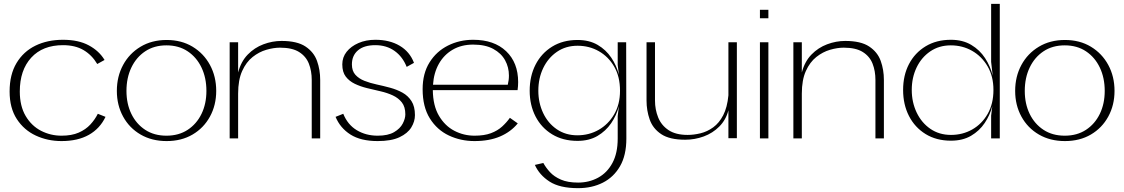

<svg xmlns="http://www.w3.org/2000/svg" viewBox="-20 -720 5849 999"><path d="M300 14Q228 14 166.5 -14.5Q105 -43 67.5 -100.5Q30 -158 30 -244Q30 -332 66 -392Q102 -452 164.5 -482.5Q227 -513 308 -513Q388 -513 442 -484Q496 -455 524 -408L486 -387Q458 -434 414.5 -459.5Q371 -485 308 -485Q202 -485 142.5 -420Q83 -355 83 -244Q83 -168 113.5 -116.5Q144 -65 193.5 -39.5Q243 -14 300 -14Q353 -14 389.5 -30Q426 -46 450 -72Q474 -98 489 -128L529 -112Q500 -51 442.5 -18.5Q385 14 300 14Z M847 14Q770 14 711.5 -20Q653 -54 620.5 -113.5Q588 -173 588 -247Q588 -322 620.5 -382Q653 -442 711.5 -477Q770 -512 847 -512Q924 -512 982 -477Q1040 -442 1072.5 -382Q1105 -322 1105 -247Q1105 -173 1072.5 -113.5Q1040 -54 982 -20Q924 14 847 14ZM846 -14Q910 -14 956.5 -44.5Q1003 -75 1028.5 -127.5Q1054 -180 1054 -247Q1054 -315 1028.5 -368.5Q1003 -422 956.5 -453Q910 -484 846 -484Q782 -484 735.5 -453Q689 -422 663.5 -368.5Q638 -315 638 -247Q638 -180 663.5 -127.5Q689 -75 735.5 -44.5Q782 -14 846 -14Z M1445 -507Q1526 -507 1569.5 -478Q1613 -449 1629.5 -403Q1646 -357 1646 -304V0H1602V-304Q1602 -351 1587 -389Q1572 -427 1536 -449.5Q1500 -472 1437 -472Q1404 -472 1366 -461Q1328 -450 1294.5 -423.5Q1261 -397 1240 -350.5Q1219 -304 1219 -233V0H1175V-500H1219V-343Q1234 -400 1269 -436Q1304 -472 1350.5 -489.5Q1397 -507 1445 -507Z M1933 -513Q2007 -513 2059.5 -482Q2112 -451 2134 -393L2096 -372Q2075 -425 2033 -455Q1991 -485 1933 -485Q1874 -485 1842.5 -458Q1811 -431 1811 -385Q1811 -351 1829 -331Q1847 -311 1876 -299.5Q1905 -288 1940 -280.5Q1975 -273 2010 -263.5Q2045 -254 2074 -238Q2103 -222 2121 -194Q2139 -166 2139 -121Q2139 -88 2120 -57Q2101 -26 2058.5 -6Q2016 14 1945 14Q1857 14 1803.5 -20Q1750 -54 1726 -112L1766 -128Q1789 -71 1836.5 -42.5Q1884 -14 1945 -14Q1999 -14 2030.5 -32.5Q2062 -51 2075.5 -77Q2089 -103 2089 -125Q2089 -164 2071 -187Q2053 -210 2024 -223.5Q1995 -237 1960 -245Q1925 -253 1890 -261.5Q1855 -270 1826 -284Q1797 -298 1779 -321.5Q1761 -345 1761 -385Q1761 -422 1783.5 -450.5Q1806 -479 1845 -496Q1884 -513 1933 -513Z M2674 -78Q2638 -34 2582 -10Q2526 14 2449 14Q2377 14 2315.5 -15Q2254 -44 2216.5 -104Q2179 -164 2179 -256Q2179 -338 2215 -395.5Q2251 -453 2311 -483Q2371 -513 2442 -513Q2551 -513 2613.5 -453.5Q2676 -394 2676 -293Q2676 -272 2673 -251H2232Q2233 -170 2264 -117.5Q2295 -65 2344 -39.5Q2393 -14 2449 -14Q2500 -14 2534.5 -27Q2569 -40 2592.5 -61.5Q2616 -83 2633 -107ZM2442 -488Q2381 -488 2335.5 -461.5Q2290 -435 2263.5 -388Q2237 -341 2233 -279H2622Q2625 -292 2626.5 -303Q2628 -314 2628 -327Q2628 -370 2608 -406.5Q2588 -443 2546.5 -465.5Q2505 -488 2442 -488Z M2988 259Q2892 259 2839 224.5Q2786 190 2763 138L2807 128Q2820 152 2841.5 175.5Q2863 199 2898.5 214.5Q2934 230 2988 230Q3045 230 3092 204.5Q3139 179 3166.5 128Q3194 77 3194 1V-116L3200 -167Q3188 -120 3160 -79Q3132 -38 3088.5 -12.5Q3045 13 2985 13Q2909 13 2853 -21Q2797 -55 2766.5 -114Q2736 -173 2736 -248Q2736 -324 2766.5 -383.5Q2797 -443 2853 -477.5Q2909 -512 2985 -512Q3046 -512 3089.5 -486.5Q3133 -461 3160.5 -420Q3188 -379 3200 -332L3194 -382V-500H3238L3239 1Q3239 88 3206 145Q3173 202 3116.5 230.5Q3060 259 2988 259ZM2985 -482Q2924 -482 2878 -450.5Q2832 -419 2806.5 -366Q2781 -313 2781 -248Q2781 -185 2806 -132Q2831 -79 2877 -47.5Q2923 -16 2984 -16Q3045 -16 3095 -44.5Q3145 -73 3175.5 -125Q3206 -177 3206 -248Q3206 -321 3176 -373Q3146 -425 3096 -453.5Q3046 -482 2985 -482Z M3545 7Q3464 7 3420.5 -22Q3377 -51 3360.5 -98Q3344 -145 3344 -197V-500H3388V-197Q3388 -150 3404.5 -109Q3421 -68 3458.5 -43Q3496 -18 3558 -18Q3590 -18 3625 -26.5Q3660 -35 3691 -57.5Q3722 -80 3743 -120.5Q3764 -161 3770 -224V-500H3814V-1H3770V-146Q3757 -96 3722.5 -61.5Q3688 -27 3641.5 -10Q3595 7 3545 7Z M3934 0V-500H3978V0ZM3934 -625V-669H3978V-625Z M4378 -507Q4459 -507 4502.5 -478Q4546 -449 4562.5 -403Q4579 -357 4579 -304V0H4535V-304Q4535 -351 4520 -389Q4505 -427 4469 -449.5Q4433 -472 4370 -472Q4337 -472 4299 -461Q4261 -450 4227.5 -423.5Q4194 -397 4173 -350.5Q4152 -304 4152 -233V0H4108V-500H4152V-343Q4167 -400 4202 -436Q4237 -472 4283.5 -489.5Q4330 -507 4378 -507Z M4928 12Q4852 12 4796 -22.5Q4740 -57 4709.5 -116.5Q4679 -176 4679 -252Q4679 -328 4709.5 -386.5Q4740 -445 4796 -479Q4852 -513 4928 -513Q4989 -513 5033.5 -486.5Q5078 -460 5105.5 -417.5Q5133 -375 5145 -327L5137 -398V-700H5182V0H5137V-118L5143 -168Q5131 -121 5103.5 -80Q5076 -39 5032.5 -13.5Q4989 12 4928 12ZM4928 -18Q4989 -18 5039 -46.5Q5089 -75 5119 -127.5Q5149 -180 5149 -252Q5149 -323 5118.5 -375Q5088 -427 5038 -455.5Q4988 -484 4927 -484Q4866 -484 4820 -452.5Q4774 -421 4749 -368.5Q4724 -316 4724 -252Q4724 -188 4749.5 -134.5Q4775 -81 4821 -49.5Q4867 -18 4928 -18Z M5521 14Q5444 14 5385.5 -20Q5327 -54 5294.5 -113.5Q5262 -173 5262 -247Q5262 -322 5294.5 -382Q5327 -442 5385.5 -477Q5444 -512 5521 -512Q5598 -512 5656 -477Q5714 -442 5746.5 -382Q5779 -322 5779 -247Q5779 -173 5746.5 -113.5Q5714 -54 5656 -20Q5598 14 5521 14ZM5520 -14Q5584 -14 5630.5 -44.5Q5677 -75 5702.5 -127.5Q5728 -180 5728 -247Q5728 -315 5702.5 -368.5Q5677 -422 5630.5 -453Q5584 -484 5520 -484Q5456 -484 5409.5 -453Q5363 -422 5337.5 -368.5Q5312 -315 5312 -247Q5312 -180 5337.5 -127.5Q5363 -75 5409.5 -44.5Q5456 -14 5520 -14Z"/></svg>

Font: Panamera Light
Style: Regular
Weight: 300
Designer: Bastien Sozeau
Foundry: NBR — Bastien Sozeau
Version: Version 3.002; ttfautohint (v1.8.4.7-5d5b);gftools[0.9.33]